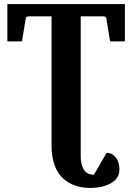

<svg xmlns="http://www.w3.org/2000/svg" viewBox="-20 -691 648 942"><path d="M565.9 140.1Q565.9 184.1 524.9 207.5Q483.9 231 422.9 231Q382.3 231 348.9 219.5Q315.4 208 289.1 184.1Q262.7 160.2 247.8 119.4Q232.9 78.6 232.9 23.9V-610.8H121.1Q107.4 -610.8 106 -599.1L87.9 -487.8H16.1V-670.9H592.8V-487.8H520L502 -599.1Q500.5 -610.8 487.8 -610.8H376V77.1Q376 117.7 391.6 141.8Q407.2 166 440.9 166L502.9 59.1Q531.2 59.1 548.6 82Q565.9 105 565.9 140.1Z"/></svg>

Font: Veleka
Style: Bold
Weight: 700
Designer: Stefan Peev, Context Ltd, 2016; SIL International, 1997-2014.
Foundry: Stefan Peev, Context Ltd, 2016
Version: Version 1.000